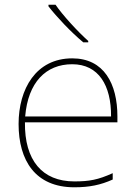

<svg xmlns="http://www.w3.org/2000/svg" viewBox="-20 -786 580 816"><path d="M216 -766H186V-759C221 -714 281 -650 334 -606H355V-612C310 -652 245 -723 216 -766ZM287 -538C133 -538 59 -408 59 -259C59 -104 130 10 296 10C360 10 408 0 459 -23V-50C397 -22 360 -15 296 -15C159 -15 84 -105 86 -266H479V-291C479 -430 422 -538 287 -538ZM287 -513C399 -513 453 -423 452 -291H87C99 -436 175 -513 287 -513Z"/></svg>

Font: Noto Sans Meetei Mayek Thin
Style: Regular
Weight: 100
Designer: Monotype Design Team and Neelakash Kshetrimayum
Foundry: Monotype Imaging Inc.
Version: Version 2.002